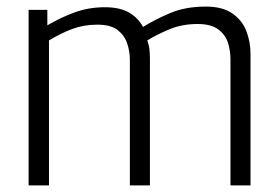

<svg xmlns="http://www.w3.org/2000/svg" viewBox="-20 -564 850 584"><path d="M67 0V-534H124V-487Q165 -511 207.5 -526.5Q250 -542 299 -542Q345 -542 373 -525.5Q401 -509 415 -482Q450 -504 497 -524Q544 -544 606 -544Q657 -544 687 -523Q717 -502 729.5 -469Q742 -436 742 -400V0H681V-384Q681 -409 673.5 -433.5Q666 -458 644 -474.5Q622 -491 581 -491Q534 -491 495.5 -475Q457 -459 428 -441Q433 -428 434.5 -414Q436 -400 436 -387V0H375V-383Q375 -407 367 -431.5Q359 -456 338 -472.5Q317 -489 276 -489Q235 -489 200 -476Q165 -463 129 -441V0Z"/></svg>

Font: Georama Light
Style: Regular
Weight: 300
Designer: Jean-Baptiste Levee
Foundry: Production Type
Version: Version 1.000